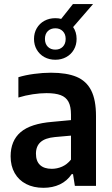

<svg xmlns="http://www.w3.org/2000/svg" viewBox="-20 -910 546 940"><path d="M450 -342V0H346.5L337.5 -57.5H331Q308.5 -24 273 -7.2Q237.5 9.5 193 9.5Q144 9.5 107.8 -9.2Q71.5 -28 51.8 -62.8Q32 -97.5 32 -144.5Q32 -221 81 -263Q130 -305 236.5 -313.5L327.5 -322V-348.5Q327.5 -389 315.2 -411.8Q303 -434.5 277 -444.2Q251 -454 207.5 -454Q176.5 -454 140.2 -448.5Q104 -443 70 -432.5V-532Q104 -542.5 147 -548.2Q190 -554 229.5 -554Q306.5 -554 354.8 -533.8Q403 -513.5 426.5 -467.2Q450 -421 450 -342ZM327.5 -128.5V-246L249 -239Q201 -234.5 178.5 -214.2Q156 -194 156 -157.5Q156 -121 176 -102.2Q196 -83.5 233.5 -83.5Q259.5 -83.5 284 -94.2Q308.5 -105 327.5 -128.5ZM338 -777.5Q355 -753 355 -719.5Q355 -690 341.5 -666.8Q328 -643.5 304.2 -630.5Q280.5 -617.5 251 -617.5Q221 -617.5 197.2 -630.5Q173.5 -643.5 160 -666.8Q146.5 -690 146.5 -719.5Q146.5 -748.5 160 -771.8Q173.5 -795 197.2 -808Q221 -821 251 -821Q267 -821 279.5 -817.5L337 -890H435.5ZM301.5 -719.5Q301.5 -743 287.5 -757.2Q273.5 -771.5 251 -771.5Q228 -771.5 214 -757.5Q200 -743.5 200 -719.5Q200 -695.5 214 -681.2Q228 -667 251 -667Q273.5 -667 287.5 -681.2Q301.5 -695.5 301.5 -719.5Z"/></svg>

Font: Encode Sans Semi Condensed SmBd
Style: Regular
Weight: 600
Width: 4
Designer: Multiple Designers
Foundry: Impallari Type
Version: Version 2.000